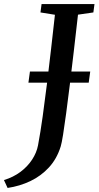

<svg xmlns="http://www.w3.org/2000/svg" viewBox="-110 -763 488 949"><path d="M-72.5 166 -90.5 127Q-44.5 113 -9.2 86.8Q26 60.5 48.5 26.2Q71 -8 78 -45Q90 -109 101 -187.8Q112 -266.5 122.5 -352Q133 -437.5 142.8 -524Q152.5 -610.5 161.5 -690L90 -701.5L95.5 -743H357L351.5 -701.5L275.5 -690.5Q265 -598 254.8 -510Q244.5 -422 235 -343.8Q225.5 -265.5 217 -202.8Q208.5 -140 201.8 -97.5Q195 -55 190 -39Q171 22 132.2 64.2Q93.5 106.5 40.8 131.8Q-12 157 -72.5 166ZM30.5 -354.5 38 -409.5H336L328.5 -354.5Z"/></svg>

Font: Merriweather 36pt Medium
Style: Italic
Weight: 500
Italic angle: -7.8°
Version: Version 2.101